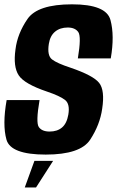

<svg xmlns="http://www.w3.org/2000/svg" viewBox="-20 -701 533 875"><path d="M92.9 153.2H144.3L222.1 32H136.9ZM188.3 3.5Q346.5 3.5 391 -64.5Q435.5 -132.5 445.7 -205.6Q458.5 -289.1 432 -323Q405.5 -356.9 301.3 -392.5Q240.1 -412.5 217.1 -430.2Q194.1 -447.9 202.6 -501.4Q208.4 -538.1 231.1 -556.8Q253.8 -575.6 288.7 -575.6Q321.9 -575.6 336.7 -555Q351.4 -534.4 334.8 -435H484.8Q502.7 -538.5 483.4 -609.9Q464.2 -681.3 308.1 -681.3Q151.3 -681.3 105.3 -614.5Q59.4 -547.7 50.6 -476.1Q39.4 -397.1 65.3 -357.7Q91.1 -318.3 195.1 -283.3Q252.3 -264 276 -245.8Q299.8 -227.6 291.3 -178.1Q284.2 -138 262.5 -119.8Q240.8 -101.5 206.1 -101.5Q171.2 -101.5 156.9 -122Q142.6 -142.6 160.3 -245.1H10.3Q-9.7 -132.6 9.5 -64.5Q28.8 3.5 188.3 3.5Z"/></svg>

Font: Anybody Thin Condensed
Style: Italic
Weight: 100
Width: 3
Italic angle: -10°
Version: Version 1.113;gftools[0.9.25]